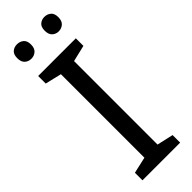

<svg xmlns="http://www.w3.org/2000/svg" viewBox="-295 -912 929 929"><g transform="rotate(-45 169.5 -447.5)"><path d="M297.9 0H40V-51.8L124 -70.8V-642.1L40 -662.1V-713.9H297.9V-662.1L213.9 -642.1V-70.8L297.9 -51.8ZM263.2 -895Q282.2 -895 296.4 -883.5Q310.5 -872.1 310.5 -846.2Q310.5 -820.3 296.4 -808.1Q282.2 -795.9 263.2 -795.9Q244.6 -795.9 231 -808.1Q217.3 -820.3 217.3 -846.2Q217.3 -872.1 231 -883.5Q244.6 -895 263.2 -895ZM76.2 -895Q95.2 -895 109.4 -883.5Q123.5 -872.1 123.5 -846.2Q123.5 -820.3 109.4 -808.1Q95.2 -795.9 76.2 -795.9Q56.6 -795.9 43 -808.1Q29.3 -820.3 29.3 -846.2Q29.3 -872.1 43 -883.5Q56.6 -895 76.2 -895Z"/></g></svg>

Font: NotoSans
Style: Regular
Weight: 400
Designer: Monotype Design team
Foundry: Monotype Imaging Inc.
Version: Version 1.04; ttfautohint (v1.4.1)